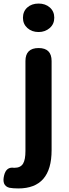

<svg xmlns="http://www.w3.org/2000/svg" viewBox="-63 -830 388 1079"><path d="M40 229Q9 229 -11 225Q-54 213 -40 156Q-28 106 16 113Q17 113 18 113Q53 113 67 89Q80 67 80 18V-271V-487Q80 -560 154 -560Q227 -560 227 -487V14Q227 229 40 229ZM154 -650Q116 -650 91 -672.5Q66 -695 66 -730Q66 -766 90.5 -788Q115 -810 154 -810Q192 -810 217 -788Q242 -766 242 -730.5Q242 -695 217 -673Q191 -650 154 -650Z"/></svg>

Font: GenSenRounded JP B
Style: Regular
Weight: 700
Version: Version 1.501;PS 1;hotconv 16.6.51;makeotf.lib2.5.65220